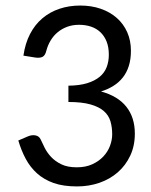

<svg xmlns="http://www.w3.org/2000/svg" viewBox="-20 -669 547 696"><path d="M46.4 0ZM271 -648.9Q311.5 -648.9 345.2 -637.2Q378.9 -625.5 403.3 -604Q427.7 -582.5 441.2 -552.2Q454.6 -522 454.6 -484.9Q454.6 -454.1 447 -430.2Q439.5 -406.2 425.3 -388.2Q411.1 -370.1 391.1 -357.7Q371.1 -345.2 346.2 -337.4Q407.2 -320.8 438 -282Q468.8 -243.2 468.8 -184.6Q468.8 -140.1 452.1 -104.7Q435.5 -69.3 407 -44.4Q378.4 -19.5 340.3 -6.3Q302.2 6.8 259.3 6.8Q209.5 6.8 174.3 -5.6Q139.2 -18.1 114.3 -40.5Q89.4 -63 73.2 -93.3Q57.1 -123.5 46.4 -159.7L81.5 -174.8Q95.7 -180.7 108.6 -178.2Q121.6 -175.8 127.4 -163.6Q133.3 -150.9 141.8 -133.5Q150.4 -116.2 165 -100.3Q179.7 -84.5 202.1 -73.5Q224.6 -62.5 258.3 -62.5Q290.5 -62.5 314.5 -73.5Q338.4 -84.5 354.5 -101.6Q370.6 -118.7 378.7 -140.1Q386.7 -161.6 386.7 -182.1Q386.7 -207.5 380.4 -229.2Q374 -251 356.4 -266.4Q338.9 -281.7 307.9 -290.5Q276.9 -299.3 228 -299.3V-358.4Q268.1 -358.9 295.9 -367.4Q323.7 -376 341.3 -390.6Q358.9 -405.3 366.7 -425.8Q374.5 -446.3 374.5 -470.7Q374.5 -498 366.5 -518.3Q358.4 -538.6 344 -552.2Q329.6 -565.9 309.8 -572.5Q290 -579.1 266.6 -579.1Q243.2 -579.1 223.9 -572Q204.6 -564.9 189.5 -552.5Q174.3 -540 163.8 -522.7Q153.3 -505.4 147.9 -484.9Q144 -468.3 134.5 -463.1Q125 -458 107.9 -460.4L64.9 -467.3Q71.3 -511.7 88.9 -545.7Q106.4 -579.6 133.5 -602.5Q160.6 -625.5 195.6 -637.2Q230.5 -648.9 271 -648.9Z"/></svg>

Font: Carlito
Style: Regular
Weight: 400
Designer: Lukasz Dziedzic
Foundry: tyPoland Lukasz Dziedzic
Version: Version 1.103; Beta1; all basic design good, some composites